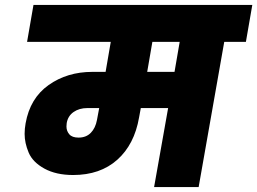

<svg xmlns="http://www.w3.org/2000/svg" viewBox="-20 -760 1045 780"><path d="M979 -590H891L787 0H606L663 -321H552L545 -283Q526 -173 456.5 -111Q387 -49 277 -49Q208 -49 160.5 -75Q113 -101 96.5 -140Q80 -179 80 -216Q80 -237 84 -259Q102 -361 177.5 -414.5Q253 -468 355 -468H409L430 -590H90L116 -740H1005ZM710 -590H599L578 -468H689ZM383 -321H335Q302 -321 279 -305Q256 -289 251 -260Q250 -252 250 -246Q250 -228 261.5 -214.5Q273 -201 299 -201Q330 -201 349 -220.5Q368 -240 374 -273Z"/></svg>

Font: Fz Poppins ExtBd
Style: Italic
Weight: 800
Italic angle: -10°
Designer: Ninad Kale (Devanagari), Jonny Pinhorn (Latin)
Foundry: Indian Type Foundry
Version: Vit hóa bi Vntype.Com & FontZin.Com